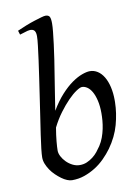

<svg xmlns="http://www.w3.org/2000/svg" viewBox="-86 -800 639 878"><g transform="rotate(-10 233.5 -361.0)"><path d="M432 -298Q431 -246 416.5 -193.5Q402 -141 367 -92Q351 -70 330.5 -49.5Q310 -29 286 -14Q262 1 235 10.5Q208 20 177 20Q167 20 154.5 15Q142 10 129 0.5Q116 -9 103.5 -21Q91 -33 81.5 -47Q72 -61 66 -76Q60 -91 60 -106Q60 -119 63 -146Q66 -173 71.5 -210Q77 -247 83.5 -290Q90 -333 96.5 -377.5Q103 -422 109.5 -465.5Q116 -509 121 -546.5Q126 -584 129.5 -613Q133 -642 133 -657Q133 -668 130.5 -675Q128 -682 124 -685Q120 -688 115.5 -689Q111 -690 107 -690Q103 -690 94.5 -688Q86 -686 78 -683Q69 -680 58 -677L52 -696Q72 -705 93.5 -713.5Q115 -722 134 -728Q153 -734 167 -738Q181 -742 187 -742Q201 -742 206 -733.5Q211 -725 211 -702Q211 -687 208.5 -662.5Q206 -638 202 -606.5Q198 -575 192.5 -538Q187 -501 180.5 -462Q174 -423 168 -383Q162 -343 156 -306Q181 -348 207.5 -377Q234 -406 259 -423.5Q284 -441 306 -449Q328 -457 343 -457Q362 -457 378.5 -446.5Q395 -436 407 -416Q419 -396 425.5 -368Q432 -340 432 -307Q432 -303 432 -298ZM295 -392Q286 -392 268 -380Q250 -368 229 -346.5Q208 -325 186 -295.5Q164 -266 146 -230Q140 -195 137.5 -167.5Q135 -140 135 -125Q135 -112 142.5 -97.5Q150 -83 162.5 -70.5Q175 -58 191 -50Q207 -42 224 -42Q242 -42 257 -48.5Q272 -55 285 -65Q298 -75 308 -87.5Q318 -100 326 -112Q337 -129 344 -148Q351 -167 355 -186.5Q359 -206 360.5 -224Q362 -242 362 -259Q362 -292 356 -317.5Q350 -343 340.5 -359.5Q331 -376 319 -384Q307 -392 295 -392Z"/></g></svg>

Font: Oxford Ugaritic
Style: Regular
Weight: 400
Designer: Jacob Thomas
Foundry: Bengal Creative Media Limited
Version: Version 1.000